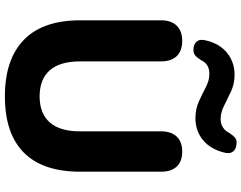

<svg xmlns="http://www.w3.org/2000/svg" viewBox="-121 -855 987 785"><g transform="rotate(90 372.5 -462.5)"><path d="M374 11Q223 11 143 -66.5Q63 -144 63 -297V-628Q63 -669 85 -691.5Q107 -714 147 -714Q188 -714 209.5 -691.5Q231 -669 231 -628V-296Q231 -214 267.5 -172.5Q304 -131 374 -131Q444 -131 480.5 -172.5Q517 -214 517 -296V-628Q517 -669 538.5 -691.5Q560 -714 600 -714Q640 -714 661 -691.5Q682 -669 682 -628V-297Q682 -144 604 -66.5Q526 11 374 11ZM180 -760Q161 -761 150.5 -772.5Q140 -784 144 -805Q156 -864 194.5 -896Q233 -928 285 -928Q323 -928 354 -913.5Q385 -899 412.5 -885Q440 -871 466 -871Q486 -871 501 -880.5Q516 -890 523 -906Q533 -921 542.5 -929.5Q552 -938 568 -936Q588 -935 598.5 -923Q609 -911 605 -891Q592 -832 554 -800Q516 -768 463 -768Q426 -768 395 -782Q364 -796 336.5 -810.5Q309 -825 282 -825Q241 -825 226 -791Q216 -775 206.5 -767Q197 -759 180 -760Z"/></g></svg>

Font: Chiron GoRound TC EB
Style: Regular
Weight: 700
Designer: Ryoko NISHIZUKA 西塚涼子 (kana, bopomofo & ideographs); Paul D. Hunt (Latin, Greek & Cyrillic); Sandoll Communications 산돌커뮤니
Foundry: Adobe
Version: Version 1.000;hotconv 1.1.1;makeotfexe 2.6.0